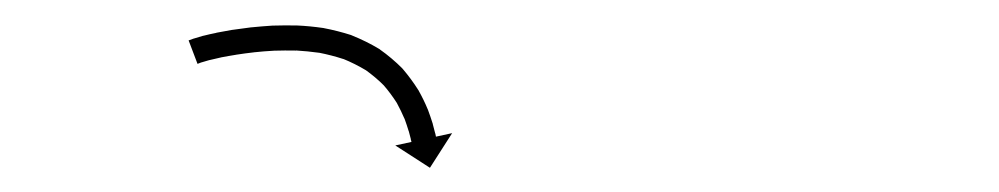

<svg xmlns="http://www.w3.org/2000/svg" viewBox="-20 -604 796 153"><path d="M133.9 -573.1C132.7 -572.7 131.5 -572.3 130.3 -571.8L137.4 -553.1C138.4 -553.5 139.5 -553.9 140.5 -554.3C140.5 -554.3 140.5 -554.2 140.4 -554.2C140.3 -554.2 140.3 -554.2 140.3 -554.2C142.5 -554.9 144.8 -555.5 147.1 -556.2C147.1 -556.2 147 -556.1 147 -556.1C146.9 -556.1 146.9 -556.1 146.9 -556.1C150.1 -556.9 153.2 -557.6 156.4 -558.3C156.4 -558.3 156.4 -558.3 156.4 -558.3C156.3 -558.3 156.3 -558.3 156.3 -558.3C160.3 -559 164.3 -559.8 168.3 -560.4C168.3 -560.4 168.3 -560.4 168.2 -560.4C168.2 -560.4 168.2 -560.4 168.2 -560.4C172.9 -561.1 177.7 -561.8 182.4 -562.3C182.4 -562.3 182.4 -562.3 182.3 -562.3C182.3 -562.3 182.2 -562.3 182.2 -562.3C187.6 -562.9 193 -563.3 198.4 -563.6C198.4 -563.6 198.4 -563.6 198.3 -563.6C198.2 -563.6 198.2 -563.6 198.2 -563.6C204.1 -563.8 210 -563.8 215.9 -563.7C215.9 -563.7 215.8 -563.7 215.7 -563.8C215.6 -563.8 215.5 -563.8 215.5 -563.8C221.9 -563.4 228.3 -562.8 234.7 -561.9C234.7 -561.9 234.6 -561.9 234.4 -562C234.3 -562 234.2 -562 234.2 -562C240.8 -560.7 247.4 -559 253.8 -556.9C253.8 -556.9 253.6 -557 253.5 -557.1C253.3 -557.1 253.2 -557.2 253.2 -557.2C259.6 -554.6 265.8 -551.5 271.8 -547.9C271.8 -547.9 271.6 -548 271.4 -548.2C271.3 -548.3 271.1 -548.4 271.1 -548.4C276.5 -544.5 281.7 -540.2 286.4 -535.4C286.4 -535.4 286.2 -535.5 286.1 -535.7C286 -535.8 285.8 -536 285.8 -536C289.7 -531.5 293.2 -526.7 296.4 -521.7C296.4 -521.7 296.3 -521.8 296.2 -522C296.1 -522.1 296.1 -522.2 296.1 -522.2C298.4 -518 300.5 -513.6 302.4 -509.2C302.4 -509.2 302.4 -509.3 302.3 -509.4C302.3 -509.5 302.3 -509.6 302.3 -509.6C303.5 -506.2 304.7 -502.8 305.7 -499.4C305.7 -499.4 305.7 -499.5 305.7 -499.5C305.7 -499.6 305.7 -499.6 305.7 -499.6C306.3 -497.5 306.8 -495.3 307.4 -493.1C307.4 -493.1 307.4 -493.1 307.4 -493.2C307.3 -493.2 307.3 -493.2 307.3 -493.2C307.5 -492.4 307.7 -491.6 307.9 -490.9L295 -488.1L322.6 -470.3L340.3 -497.9L327.4 -495.1C327.2 -495.9 327 -496.8 326.9 -497.6C326.9 -497.6 326.8 -497.6 326.8 -497.7C326.8 -497.7 326.8 -497.7 326.8 -497.7C326.2 -500.1 325.6 -502.5 324.9 -505C324.9 -505 324.9 -505 324.9 -505.1C324.9 -505.1 324.9 -505.2 324.9 -505.2C323.7 -509 322.4 -512.8 321 -516.6C321 -516.6 320.9 -516.7 320.9 -516.8C320.9 -516.9 320.8 -517 320.8 -517C318.7 -522.1 316.3 -527 313.6 -531.8C313.6 -531.8 313.5 -532 313.5 -532.1C313.4 -532.2 313.3 -532.3 313.3 -532.3C309.6 -538.2 305.5 -543.7 301.1 -548.9C301.1 -548.9 301 -549.1 300.8 -549.2C300.7 -549.4 300.6 -549.5 300.6 -549.5C295.1 -555 289.1 -560.1 282.7 -564.6C282.7 -564.6 282.6 -564.7 282.4 -564.9C282.2 -565 282 -565.1 282 -565.1C275.2 -569.2 268 -572.7 260.6 -575.7C260.6 -575.7 260.5 -575.8 260.3 -575.8C260.1 -575.9 260 -576 260 -576C252.8 -578.3 245.4 -580.2 238 -581.6C238 -581.6 237.9 -581.7 237.7 -581.7C237.6 -581.7 237.5 -581.7 237.5 -581.7C230.5 -582.7 223.6 -583.4 216.6 -583.7C216.6 -583.7 216.5 -583.7 216.4 -583.7C216.3 -583.7 216.2 -583.7 216.2 -583.7C210 -583.8 203.7 -583.8 197.5 -583.6C197.5 -583.6 197.4 -583.6 197.3 -583.6C197.3 -583.6 197.2 -583.6 197.2 -583.6C191.5 -583.2 185.9 -582.8 180.2 -582.2C180.2 -582.2 180.2 -582.2 180.1 -582.2C180.1 -582.2 180 -582.2 180 -582.2C175.1 -581.6 170.1 -580.9 165.2 -580.2C165.2 -580.2 165.1 -580.2 165.1 -580.2C165.1 -580.2 165 -580.2 165 -580.2C160.8 -579.5 156.6 -578.7 152.4 -577.9C152.4 -577.9 152.4 -577.9 152.4 -577.9C152.3 -577.9 152.3 -577.8 152.3 -577.8C148.9 -577.1 145.5 -576.4 142.1 -575.5C142.1 -575.5 142 -575.5 142 -575.5C141.9 -575.5 141.9 -575.5 141.9 -575.5C139.3 -574.8 136.7 -574 134.2 -573.2C134.2 -573.2 134.1 -573.2 134 -573.2C134 -573.1 133.9 -573.1 133.9 -573.1Z"/></svg>

Font: FRB American Cursive Just Arrows Extrabold
Style: Bold Italic
Weight: 800
Italic angle: -25°
Version: Version 2.0;Modular Font Editor K font №1